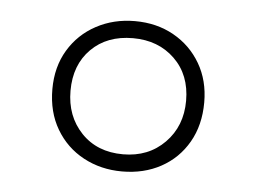

<svg xmlns="http://www.w3.org/2000/svg" viewBox="-33 -764 494 369"><g transform="rotate(5 213.5 -579.0)"><path d="M214 -434Q173 -434 139.5 -452Q106 -470 86.5 -503Q67 -536 67 -580Q67 -623 86.5 -655.5Q106 -688 139.5 -706Q173 -724 214 -724Q256 -724 289 -705.5Q322 -687 341 -654.5Q360 -622 360 -580Q360 -536 341 -503Q322 -470 289 -452Q256 -434 214 -434ZM213 -467Q262 -467 293.5 -499Q325 -531 325 -580Q325 -630 293.5 -660.5Q262 -691 213 -691Q163 -691 132.5 -660.5Q102 -630 102 -580Q102 -531 132.5 -499Q163 -467 213 -467Z"/></g></svg>

Font: Noto Sans Hebrew Thin ExtraLight
Style: Regular
Weight: 250
Version: Version 3.001